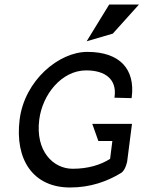

<svg xmlns="http://www.w3.org/2000/svg" viewBox="-20 -820 636 851"><path d="M480 -671 596 -800H464L364 -637ZM389 -271 416 -195H478L468 -116C426 -89 370 -72 302 -72C216 -72 136 -150 154 -290C168 -401 253 -508 362 -508C446 -508 498 -469 488 -392L487 -387L563 -385L564 -390C579 -511 514 -590 367 -590C241 -590 89 -464 67 -290C45 -113 126 11 291 11C381 11 455 -16 516 -53C537 -65 544 -106 544 -106V-107L565 -271Z"/></svg>

Font: Charger
Style: BdIt
Weight: 400
Designer: Jasper
Foundry: Cannot Into Space Fonts
Version: Version 0.98